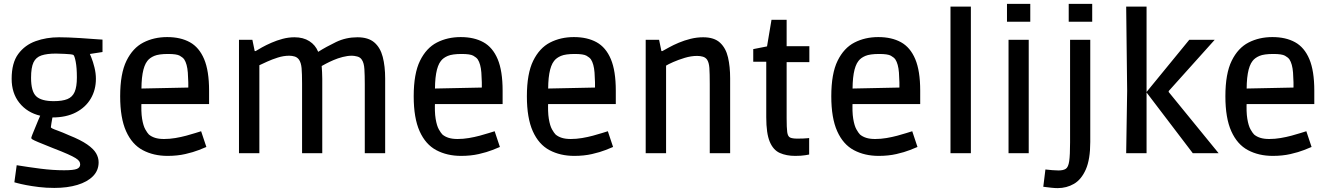

<svg xmlns="http://www.w3.org/2000/svg" viewBox="-20 -789 6850 989"><path d="M260 179Q218 179 181 174.5Q144 170 115.5 164.5Q87 159 70.5 154.5Q54 150 54 150L66 62Q127 72 189.5 80Q252 88 310 88Q359 88 376 81Q393 74 393 58Q393 49 388 41.5Q383 34 369.5 25.5Q356 17 328 4.5Q300 -8 253 -26Q200 -47 176.5 -57Q153 -67 147 -71Q141 -75 141 -78Q141 -81 146.5 -95.5Q152 -110 160 -128.5Q168 -147 175 -165Q182 -183 187 -193Q120 -209 80 -259Q40 -309 40 -383Q40 -465 74 -511Q108 -557 163.5 -577Q219 -597 284 -597Q304 -597 333 -596Q362 -595 392 -593Q422 -591 448.5 -589Q475 -587 491.5 -586Q508 -585 508 -585V-521L443 -511Q443 -511 451 -491.5Q459 -472 466.5 -442Q474 -412 474 -383Q474 -326 447.5 -281Q421 -236 371 -210Q321 -184 250 -184Q248 -173 245 -155Q242 -137 242 -134Q242 -131 250 -127Q258 -123 279 -115.5Q300 -108 336 -92Q396 -68 429 -45Q462 -22 475 0.5Q488 23 488 47Q488 89 459 118.5Q430 148 378.5 163.5Q327 179 260 179ZM257 -268Q301 -268 327 -278.5Q353 -289 364.5 -315.5Q376 -342 376 -390Q376 -440 370 -471Q364 -502 358 -506Q355 -508 342 -509.5Q329 -511 313 -511.5Q297 -512 284 -512.5Q271 -513 268 -513Q222 -513 193.5 -503.5Q165 -494 152.5 -467.5Q140 -441 140 -388Q140 -318 166.5 -293Q193 -268 257 -268Z M843 14Q771 14 715.5 -15.5Q660 -45 629.5 -113Q599 -181 599 -293Q599 -410 631.5 -476Q664 -542 718.5 -570Q773 -598 841 -598Q910 -598 958 -571.5Q1006 -545 1031.5 -484.5Q1057 -424 1057 -322V-253H660L709 -270Q706 -213 712 -177Q718 -141 728.5 -122.5Q739 -104 747 -96Q760 -85 779 -79Q798 -73 825 -73Q854 -73 883.5 -78Q913 -83 939 -90Q965 -97 985.5 -103.5Q1006 -110 1016 -113L1043 -32Q1034 -28 1005 -16.5Q976 -5 934.5 4.5Q893 14 843 14ZM709 -301 661 -332 998 -339 950 -306Q951 -370 947.5 -415Q944 -460 929 -483Q922 -493 906 -502Q890 -511 846 -511Q798 -511 774.5 -501Q751 -491 739 -475Q705 -432 709 -301Z M1211 0V-584H1280L1292 -526H1297Q1308 -533 1329.5 -545Q1351 -557 1378.5 -569Q1406 -581 1436 -589Q1466 -597 1497 -597Q1542 -597 1573.5 -577Q1605 -557 1619 -522Q1660 -548 1711 -572.5Q1762 -597 1821 -597Q1877 -597 1908 -570.5Q1939 -544 1951.5 -496Q1964 -448 1964 -384V0H1859V-356Q1859 -401 1857 -433Q1855 -465 1844 -481Q1836 -494 1820 -498Q1804 -502 1793 -502Q1770 -502 1745 -495.5Q1720 -489 1698 -479.5Q1676 -470 1660 -461.5Q1644 -453 1637 -449Q1638 -434 1639 -417.5Q1640 -401 1640 -383V0H1536V-358Q1536 -410 1533.5 -438Q1531 -466 1520 -482Q1511 -494 1497.5 -498Q1484 -502 1470 -502Q1441 -502 1411 -492.5Q1381 -483 1356 -471.5Q1331 -460 1316 -453V0Z M2355 14Q2283 14 2227.5 -15.5Q2172 -45 2141.5 -113Q2111 -181 2111 -293Q2111 -410 2143.5 -476Q2176 -542 2230.5 -570Q2285 -598 2353 -598Q2422 -598 2470 -571.5Q2518 -545 2543.5 -484.5Q2569 -424 2569 -322V-253H2172L2221 -270Q2218 -213 2224 -177Q2230 -141 2240.5 -122.5Q2251 -104 2259 -96Q2272 -85 2291 -79Q2310 -73 2337 -73Q2366 -73 2395.5 -78Q2425 -83 2451 -90Q2477 -97 2497.5 -103.5Q2518 -110 2528 -113L2555 -32Q2546 -28 2517 -16.5Q2488 -5 2446.5 4.5Q2405 14 2355 14ZM2221 -301 2173 -332 2510 -339 2462 -306Q2463 -370 2459.5 -415Q2456 -460 2441 -483Q2434 -493 2418 -502Q2402 -511 2358 -511Q2310 -511 2286.5 -501Q2263 -491 2251 -475Q2217 -432 2221 -301Z M2938 14Q2866 14 2810.5 -15.5Q2755 -45 2724.5 -113Q2694 -181 2694 -293Q2694 -410 2726.5 -476Q2759 -542 2813.5 -570Q2868 -598 2936 -598Q3005 -598 3053 -571.5Q3101 -545 3126.5 -484.5Q3152 -424 3152 -322V-253H2755L2804 -270Q2801 -213 2807 -177Q2813 -141 2823.5 -122.5Q2834 -104 2842 -96Q2855 -85 2874 -79Q2893 -73 2920 -73Q2949 -73 2978.5 -78Q3008 -83 3034 -90Q3060 -97 3080.5 -103.5Q3101 -110 3111 -113L3138 -32Q3129 -28 3100 -16.5Q3071 -5 3029.5 4.5Q2988 14 2938 14ZM2804 -301 2756 -332 3093 -339 3045 -306Q3046 -370 3042.5 -415Q3039 -460 3024 -483Q3017 -493 3001 -502Q2985 -511 2941 -511Q2893 -511 2869.5 -501Q2846 -491 2834 -475Q2800 -432 2804 -301Z M3306 0V-584H3375L3387 -526H3392Q3405 -533 3426.5 -545Q3448 -557 3476.5 -569Q3505 -581 3537 -589Q3569 -597 3602 -597Q3659 -597 3689 -569Q3719 -541 3730 -493.5Q3741 -446 3741 -386V0H3636V-357Q3636 -411 3634 -439Q3632 -467 3622 -482Q3614 -493 3600.5 -497Q3587 -501 3571 -501Q3540 -501 3507 -491Q3474 -481 3448 -469.5Q3422 -458 3411 -451V0Z M4076 14Q4031 14 3997 -1Q3963 -16 3945 -59Q3927 -102 3927 -185V-471H3860V-536L3931 -550L3954 -687H4032V-551H4149V-469H4032V-180Q4032 -131 4035 -108.5Q4038 -86 4050 -80.5Q4062 -75 4087 -75Q4103 -75 4116.5 -75.5Q4130 -76 4139 -77Q4148 -78 4148 -78V7Q4148 7 4128 10.5Q4108 14 4076 14Z M4506 14Q4434 14 4378.5 -15.5Q4323 -45 4292.5 -113Q4262 -181 4262 -293Q4262 -410 4294.5 -476Q4327 -542 4381.5 -570Q4436 -598 4504 -598Q4573 -598 4621 -571.5Q4669 -545 4694.5 -484.5Q4720 -424 4720 -322V-253H4323L4372 -270Q4369 -213 4375 -177Q4381 -141 4391.5 -122.5Q4402 -104 4410 -96Q4423 -85 4442 -79Q4461 -73 4488 -73Q4517 -73 4546.5 -78Q4576 -83 4602 -90Q4628 -97 4648.5 -103.5Q4669 -110 4679 -113L4706 -32Q4697 -28 4668 -16.5Q4639 -5 4597.5 4.5Q4556 14 4506 14ZM4372 -301 4324 -332 4661 -339 4613 -306Q4614 -370 4610.5 -415Q4607 -460 4592 -483Q4585 -493 4569 -502Q4553 -511 4509 -511Q4461 -511 4437.5 -501Q4414 -491 4402 -475Q4368 -432 4372 -301Z M4876 0V-755H4981V0Z M5175 0V-584H5279V0ZM5167 -677V-769H5287V-677Z M5428 180Q5413 180 5395.5 178Q5378 176 5366 174.5Q5354 173 5354 173L5365 84Q5365 84 5375 85Q5385 86 5401 87.5Q5417 89 5432 89Q5457 89 5470 80.5Q5483 72 5487.5 41Q5492 10 5492 -56V-584H5596V-58Q5596 32 5573 84Q5550 136 5512 158Q5474 180 5428 180ZM5485 -677V-769H5606V-677Z M6124 0 5885 -314 6106 -584H6237L6000 -320V-315L6257 0ZM5781 0 5786 -321 5781 -755H5886V0Z M6536 14Q6464 14 6408.5 -15.5Q6353 -45 6322.5 -113Q6292 -181 6292 -293Q6292 -410 6324.5 -476Q6357 -542 6411.5 -570Q6466 -598 6534 -598Q6603 -598 6651 -571.5Q6699 -545 6724.5 -484.5Q6750 -424 6750 -322V-253H6353L6402 -270Q6399 -213 6405 -177Q6411 -141 6421.5 -122.5Q6432 -104 6440 -96Q6453 -85 6472 -79Q6491 -73 6518 -73Q6547 -73 6576.5 -78Q6606 -83 6632 -90Q6658 -97 6678.5 -103.5Q6699 -110 6709 -113L6736 -32Q6727 -28 6698 -16.5Q6669 -5 6627.5 4.5Q6586 14 6536 14ZM6402 -301 6354 -332 6691 -339 6643 -306Q6644 -370 6640.5 -415Q6637 -460 6622 -483Q6615 -493 6599 -502Q6583 -511 6539 -511Q6491 -511 6467.5 -501Q6444 -491 6432 -475Q6398 -432 6402 -301Z"/></svg>

Font: Ruda SemiBold
Style: Regular
Weight: 600
Designer: Mariela Monsalve and Angelina Sanchez
Foundry: Mariela Monsalve and Angelina Sanchez
Version: Version 2.001